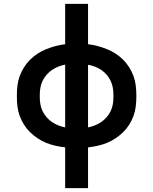

<svg xmlns="http://www.w3.org/2000/svg" viewBox="-20 -755 790 990"><path d="M316 215V5Q291 2 266 -3.5Q241 -9 218 -18.5Q195 -28 174 -42Q153 -56 135 -73.5Q117 -91 103.5 -112.5Q90 -134 81.5 -157.5Q73 -181 70 -206Q67 -231 67 -256V-264Q67 -289 70 -314Q73 -339 81.5 -362.5Q90 -386 103.5 -407.5Q117 -429 135 -447Q153 -465 174 -478.5Q195 -492 218.5 -501.5Q242 -511 266.5 -517.5Q291 -524 316 -527V-735H434V-527Q459 -524 483.5 -517.5Q508 -511 531.5 -501.5Q555 -492 576 -478.5Q597 -465 615 -447Q633 -429 646.5 -407.5Q660 -386 668.5 -362.5Q677 -339 680 -314Q683 -289 683 -264V-256Q683 -231 680 -206Q677 -181 668.5 -157.5Q660 -134 646.5 -112.5Q633 -91 615 -73.5Q597 -56 576 -42Q555 -28 532 -18.5Q509 -9 484 -3.5Q459 2 434 5V215ZM316 -98V-422Q297 -418 279.5 -411Q262 -404 247 -393.5Q232 -383 219.5 -368.5Q207 -354 199 -337Q191 -320 188 -301Q185 -282 185 -264V-256Q185 -238 188 -219Q191 -200 199 -183Q207 -166 219.5 -151.5Q232 -137 247 -126.5Q262 -116 279.5 -109Q297 -102 316 -98ZM434 -98Q453 -102 470.5 -109Q488 -116 503 -126.5Q518 -137 530.5 -151.5Q543 -166 551 -183Q559 -200 562 -219Q565 -238 565 -256V-264Q565 -282 562 -301Q559 -320 551 -337Q543 -354 531 -368.5Q519 -383 503.5 -393.5Q488 -404 470.5 -411Q453 -418 434 -421Z"/></svg>

Font: Zed Sans Extended
Style: Bold
Weight: 700
Width: 7
Designer: Belleve Invis
Foundry: Belleve Invis
Version: Version 1.0.0; ttfautohint (v1.8.4)